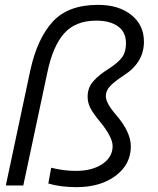

<svg xmlns="http://www.w3.org/2000/svg" viewBox="-20 -764 650 791"><path d="M384 -744Q469 -744 521 -702.5Q573 -661 573 -592Q573 -507 491 -454Q451 -428 433.5 -409Q416 -390 416 -368Q416 -339 458 -291Q519 -220 519 -161Q519 -87 456.5 -40Q394 7 295 7Q229 7 179 -8L191 -73Q242 -60 293 -60Q360 -60 402 -88.5Q444 -117 444 -162Q444 -200 390 -265Q363 -298 352 -319.5Q341 -341 341 -366Q341 -403 365 -430Q389 -457 433 -484Q469 -508 484 -529.5Q499 -551 499 -586Q499 -632 466 -655.5Q433 -679 377 -679Q290 -679 243.5 -625.5Q197 -572 175 -465L76 0H4L105 -475Q134 -606 197.5 -675Q261 -744 384 -744Z"/></svg>

Font: Nacelle Light
Style: Italic
Weight: 300
Italic angle: -12°
Designer: Sora Sagano
Foundry: Sora Sagano
Version: Version 1.000;FEAKit 1.0